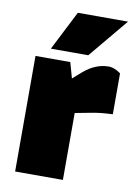

<svg xmlns="http://www.w3.org/2000/svg" viewBox="-85 -803 606 859"><g transform="rotate(10 218.0 -374.0)"><path d="M45 0V-525H203L223 -454L264 -490Q291 -513 319 -524Q347 -535 372 -535Q386 -536 401 -530.5Q416 -525 431 -514V-328Q404 -327 379 -324.5Q354 -322 325 -316L262 -304V0ZM107 -569 198 -748H426L277 -569Z"/></g></svg>

Font: REM Medium Black
Style: Regular
Weight: 900
Version: Version 1.005;gftools[0.9.28]